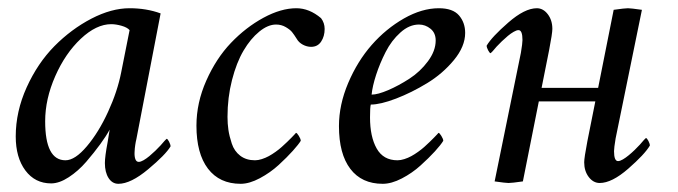

<svg xmlns="http://www.w3.org/2000/svg" viewBox="-20 -445 1663 471"><path d="M297.9 -424.8Q339.4 -424.8 374 -412.1L314.5 -103.5Q313 -97.7 311.8 -89.6Q310.5 -81.5 310.1 -71.5Q309.6 -61.5 312 -54.7Q314.5 -47.9 320.3 -47.9Q325.2 -47.9 332.3 -52Q339.4 -56.2 346.4 -62Q353.5 -67.9 361.1 -75.2Q368.7 -82.5 374 -88.4Q379.4 -94.2 383.8 -99.6L388.7 -104.5Q391.1 -104.5 394.8 -97.4Q398.4 -90.3 398.4 -85.9Q386.2 -65.4 343.5 -29.8Q300.8 5.9 270.5 5.9Q255.4 5.9 246.3 -8.3Q237.3 -22.5 237.3 -44.9Q237.3 -61 244.1 -96.7Q248 -120.1 249 -127Q240.2 -110.8 225.8 -91.1Q211.4 -71.3 191.7 -48.3Q171.9 -25.4 148.7 -10.3Q125.5 4.9 105.5 4.9Q65.9 4.9 42.2 -26.9Q18.6 -58.6 18.6 -110.4Q18.6 -171.4 45.4 -230.7Q72.3 -290 113.5 -331.8Q154.8 -373.5 204.1 -399.2Q253.4 -424.8 297.9 -424.8ZM252.9 -385.7Q216.3 -385.7 178.2 -349.9Q140.1 -314 115.5 -258.1Q90.8 -202.1 90.8 -147.5Q90.8 -51.8 140.6 -51.8Q164.1 -51.8 193.1 -86.2Q222.2 -120.6 245.1 -170.7Q268.1 -220.7 277.3 -267.6L297.9 -371.1Q292 -377.9 278.1 -381.8Q264.2 -385.7 252.9 -385.7Z M707 -424.8Q738.8 -424.8 767.6 -400.4Q776.4 -388.7 776.4 -374Q776.4 -356 767.8 -343Q759.3 -330.1 743.2 -330.1Q732.9 -330.1 722.9 -335.4Q712.9 -340.8 708 -349.6Q701.2 -360.4 696.5 -366.2Q691.9 -372.1 681.2 -378.4Q670.4 -384.8 657.2 -384.8Q637.2 -384.8 616 -367.4Q594.7 -350.1 577.4 -320.8Q560.1 -291.5 549.1 -248.5Q538.1 -205.6 538.1 -158.2Q538.1 -141.6 540.3 -126.5Q542.5 -111.3 548.6 -92.8Q554.7 -74.2 569.3 -63Q584 -51.8 605.5 -51.8Q613.3 -51.8 622.3 -54.7Q631.3 -57.6 639.4 -62Q647.5 -66.4 656 -72.5Q664.6 -78.6 671.1 -84.5Q677.7 -90.3 684.3 -96.7Q690.9 -103 695.1 -107.4Q699.2 -111.8 702.6 -115.2L706.1 -119.1Q708.5 -119.1 713.1 -111.6Q717.8 -104 717.8 -99.6Q712.9 -91.3 698.5 -75.2Q684.1 -59.1 663.6 -40.3Q643.1 -21.5 617.4 -7.8Q591.8 5.9 570.3 5.9Q518.6 5.9 490.2 -31.2Q461.9 -68.4 461.9 -136.7Q461.9 -192.9 486.1 -247.3Q510.3 -301.8 546.6 -339.8Q583 -377.9 626.2 -401.4Q669.4 -424.8 707 -424.8Z M1056.6 -424.8Q1090.8 -424.8 1106 -407.2Q1121.1 -389.6 1121.1 -364.3Q1121.1 -331.1 1093.5 -297.6Q1065.9 -264.2 1027.8 -241Q989.7 -217.8 951.4 -203.1Q913.1 -188.5 889.6 -188.5Q887.7 -182.6 887.7 -157.2Q887.7 -109.4 904.1 -80.6Q920.4 -51.8 955.1 -51.8Q962.9 -51.8 971.9 -54.7Q981 -57.6 989 -62Q997.1 -66.4 1005.6 -72.5Q1014.2 -78.6 1020.8 -84.5Q1027.3 -90.3 1033.9 -96.7Q1040.5 -103 1044.7 -107.4Q1048.8 -111.8 1052.2 -115.2L1055.7 -119.1Q1058.1 -119.1 1062.7 -111.6Q1067.4 -104 1067.4 -99.6Q1061.5 -89.8 1046.9 -73.7Q1032.2 -57.6 1011.7 -39.1Q991.2 -20.5 965.8 -7.3Q940.4 5.9 918.9 5.9Q867.2 5.9 839.4 -30.8Q811.5 -67.4 811.5 -135.7Q811.5 -188 834.2 -241.5Q856.9 -294.9 891.8 -334.7Q926.8 -374.5 970.9 -399.7Q1015.1 -424.8 1056.6 -424.8ZM891.6 -212.9Q906.7 -212.9 932.4 -223.9Q958 -234.9 984.4 -252Q1010.7 -269 1029.8 -294.7Q1048.8 -320.3 1048.8 -345.7Q1048.8 -364.3 1036.1 -374.5Q1023.4 -384.8 1007.8 -384.8Q983.9 -384.8 962.2 -365.2Q940.4 -345.7 926 -317.4Q911.6 -289.1 902.6 -261.2Q893.6 -233.4 891.6 -212.9Z M1262.7 0Q1235.4 3.9 1227.5 3.9Q1220.7 3.9 1193.4 0L1257.8 -315.4Q1261.7 -338.9 1261.7 -346.7Q1261.7 -371.1 1252 -371.1Q1247.1 -371.1 1240 -366.9Q1232.9 -362.8 1225.8 -356.9Q1218.8 -351.1 1211.2 -343.8Q1203.6 -336.4 1198.2 -330.6Q1192.9 -324.7 1188.5 -319.3L1183.6 -314.5Q1181.2 -314.5 1177.5 -321.5Q1173.8 -328.6 1173.8 -333Q1186.5 -354.5 1226.8 -389.6Q1267.1 -424.8 1296.9 -424.8Q1312.5 -424.8 1323.7 -410.2Q1335 -395.5 1335 -374Q1335 -363.3 1327.1 -322.3L1308.6 -229.5H1447.3L1485.4 -420.9Q1512.7 -424.8 1520.5 -424.8Q1527.3 -424.8 1554.7 -420.9L1490.2 -105.5Q1486.3 -82 1486.3 -74.2Q1486.3 -49.8 1496.1 -49.8Q1501 -49.8 1508.1 -54Q1515.1 -58.1 1522.2 -64Q1529.3 -69.8 1536.9 -77.1Q1544.4 -84.5 1549.8 -90.3Q1555.2 -96.2 1559.6 -101.6L1564.5 -106.4Q1566.9 -106.4 1570.6 -99.4Q1574.2 -92.3 1574.2 -87.9Q1561.5 -66.4 1521.2 -31.2Q1481 3.9 1451.2 3.9Q1435.5 3.9 1424.3 -10.7Q1413.1 -25.4 1413.1 -46.9Q1413.1 -57.6 1420.9 -98.6L1440.4 -196.3H1301.8Z"/></svg>

Font: Crimson
Style: Italic
Weight: 400
Italic angle: -11°
Version: Version 0.8